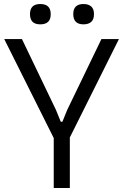

<svg xmlns="http://www.w3.org/2000/svg" viewBox="-20 -934 612 954"><path d="M247 -248 1 -740H89L258 -388L282 -329H290L314 -388L484 -740H571L327 -251V0H247ZM180 -813Q129 -813 129 -864Q129 -914 180 -914Q232 -914 232 -864Q232 -837 218.5 -825Q205 -813 180 -813ZM395 -813Q344 -813 344 -864Q344 -914 395 -914Q419 -914 433 -902Q447 -890 447 -864Q447 -837 433 -825Q419 -813 395 -813Z"/></svg>

Font: Encode Sans Condensed
Style: Regular
Weight: 400
Designer: Pablo Impallari, Andres Torresi
Foundry: Pablo Impallari, Andres Torresi
Version: Version 1.000; ttfautohint (v1.00) -l 8 -r 50 -G 200 -x 14 -